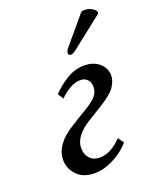

<svg xmlns="http://www.w3.org/2000/svg" viewBox="-129 -743 672 831"><g transform="rotate(-20 206.5 -327.5)"><path d="M146 -337.9 128.9 -363.8Q157.7 -394.5 196.5 -418.2Q235.4 -441.9 277.8 -441.9Q320.8 -441.9 347.4 -418.5Q374 -395 374 -360.8Q374 -346.2 367.4 -331.3Q360.8 -316.4 354 -306.9Q347.2 -297.4 330.8 -283.9Q314.5 -270.5 307.6 -265.9Q300.8 -261.2 280.8 -248.8Q260.7 -236.3 259.8 -235.8L222.2 -212.9Q144 -165 144 -109.9Q144 -81.1 160.9 -62.5Q177.7 -43.9 207 -43.9Q257.3 -43.9 308.1 -96.2L327.1 -69.8Q298.8 -36.1 252.7 -12Q206.5 12.2 164.1 12.2Q110.4 12.2 81.8 -18.3Q53.2 -48.8 53.2 -86.9Q53.2 -160.6 146 -215.8L192.9 -245.1Q240.7 -271.5 262.9 -292.5Q285.2 -313.5 285.2 -341.8Q285.2 -361.8 273.2 -375Q261.2 -388.2 240.2 -388.2Q216.8 -388.2 190.9 -373.3Q165 -358.4 146 -337.9ZM347.2 -665Q353 -667 361.8 -667Q392.1 -667 412.1 -644L413.1 -632.8L274.9 -523.9Q252 -504.9 241.2 -504.9Q235.8 -504.9 232.2 -509Q228.5 -513.2 230 -518.1Q230.5 -520 231 -522Q231.4 -523.9 231.9 -525.1Q232.4 -526.4 233.4 -528.3Q234.4 -530.3 234.9 -531.2Q235.4 -532.2 237.3 -534.4Q239.3 -536.6 240 -537.6Q240.7 -538.6 243.4 -541.5Q246.1 -544.4 247.1 -545.9Z"/></g></svg>

Font: Common Serif Medium
Style: Italic
Weight: 500
Italic angle: -12°
Designer: Philipp H. Poll, Khaled Hosny
Foundry: Stefan Peev, Context Ltd.
Version: Version 1.026